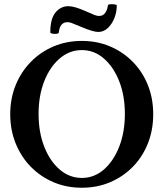

<svg xmlns="http://www.w3.org/2000/svg" viewBox="-20 -868 767 901"><path d="M364 13Q292 13 231 -13Q170 -39 124.5 -85.5Q79 -132 53.5 -195Q28 -258 28 -332Q28 -406 53.5 -468.5Q79 -531 124.5 -577.5Q170 -624 231 -650Q292 -676 364 -676Q436 -676 497 -650Q558 -624 603.5 -577.5Q649 -531 674 -468.5Q699 -406 699 -332Q699 -258 674 -195Q649 -132 603.5 -85.5Q558 -39 497 -13Q436 13 364 13ZM364 -33Q422 -33 467.5 -72.5Q513 -112 539.5 -180Q566 -248 566 -333Q566 -419 539.5 -486.5Q513 -554 467.5 -593.5Q422 -633 364 -633Q306 -633 260 -593.5Q214 -554 187.5 -486.5Q161 -419 161 -333Q161 -248 187.5 -180Q214 -112 260 -72.5Q306 -33 364 -33ZM441 -718Q418 -718 363 -741Q328 -756 316.5 -760Q305 -764 297 -764Q261 -764 256 -716Q256 -711 246 -709.5Q236 -708 226 -710Q216 -712 216 -716Q216 -780 240.5 -809.5Q265 -839 301 -839Q329 -839 381 -816Q410 -803 422.5 -798Q435 -793 445 -793Q465 -793 475 -809.5Q485 -826 486 -842Q487 -847 497 -848Q507 -849 517.5 -847.5Q528 -846 528 -842Q528 -811 516.5 -782.5Q505 -754 485.5 -736Q466 -718 441 -718Z"/></svg>

Font: Junicode
Style: Bold
Weight: 700
Designer: Peter S. Baker
Version: Version 2.100; ttfautohint (v1.8.4)